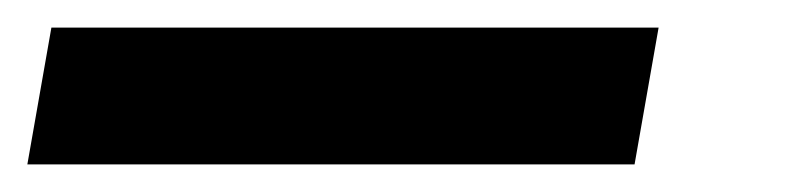

<svg xmlns="http://www.w3.org/2000/svg" viewBox="-62 25 580 139"><path d="M-24.8 45H414.8L397.4 144H-42.2Z"/></svg>

Font: Fixel Italic Variable 20240409 Display Thin
Style: Italic
Weight: 100
Italic angle: -10°
Designer: AlfaBravo + MacPaw
Foundry: Kyrylo Tkachov, Marchela Mozhyna, Serhii Makarenko, Maria Weinstein, Zakhar Kryvoshyya
Version: Version 1.211;Glyphs 3.2 (3225)